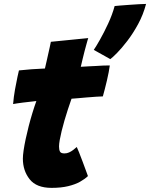

<svg xmlns="http://www.w3.org/2000/svg" viewBox="-20 -906 745 953"><path d="M416.5 -32Q401.5 -17.5 377.5 -4Q353.5 9.5 318.5 18Q283.5 26.5 236 26.5Q161 26.5 127.2 -16.2Q93.5 -59 93.5 -118.5Q93.5 -134.5 97.2 -160Q101 -185.5 107.5 -216.2Q114 -247 122.5 -280Q131 -313 140.8 -345Q150.5 -377 160.5 -404.5Q127 -401 93.5 -396.8Q60 -392.5 45 -389.5Q48 -425.5 54.5 -462Q61 -498.5 66.8 -524.8Q72.5 -551 74 -556.5Q105 -560 135.8 -562.2Q166.5 -564.5 203 -566Q207 -583.5 211.2 -601.5Q215.5 -619.5 219 -636.5Q223 -653.5 226.8 -671.2Q230.5 -689 232.5 -698.5L418 -717Q417 -714 414.2 -704.8Q411.5 -695.5 407.8 -681.8Q404 -668 399.5 -651Q395.5 -635.5 390.8 -616Q386 -596.5 381 -574.5Q398.5 -575.5 421 -576.8Q443.5 -578 456.5 -578.5Q476.5 -580 490.2 -580.5Q504 -581 512.8 -581Q521.5 -581 525 -581Q521 -550.5 510.8 -506.8Q500.5 -463 490.5 -427.5Q485.5 -427.5 458.2 -426Q431 -424.5 406 -422Q389.5 -420.5 370 -418.8Q350.5 -417 335 -416Q326 -390.5 317 -363Q308 -335.5 300 -308Q292 -280.5 286 -255.8Q280 -231 276.5 -211.2Q273 -191.5 273 -179Q273 -162.5 277.8 -153.5Q282.5 -144.5 300 -144.5Q312 -144.5 323 -149.5Q334 -154.5 343.5 -161.8Q353 -169 361 -176.5Q364 -171 372.2 -150.2Q380.5 -129.5 390 -104Q399.5 -78.5 407 -58Q414.5 -37.5 416.5 -32ZM705 -886.5Q691 -833 665.5 -786.2Q640 -739.5 612 -703Q584 -666.5 560.8 -643Q537.5 -619.5 527.5 -612.5Q520.5 -616.5 502 -626.8Q483.5 -637 466.2 -646.8Q449 -656.5 445.5 -658.5Q456 -673.5 476 -708.8Q496 -744 516.8 -788.8Q537.5 -833.5 549 -876Q555 -877 575.8 -878.5Q596.5 -880 622.2 -882Q648 -884 671 -885.2Q694 -886.5 705 -886.5Z"/></svg>

Font: Grandstander Thin Black
Style: Italic
Weight: 900
Italic angle: -15°
Version: Version 1.200